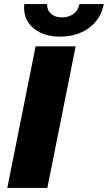

<svg xmlns="http://www.w3.org/2000/svg" viewBox="-20 -929 533 949"><path d="M156 -700H354L214 0H16ZM99 -892Q99 -903 100 -909H213Q212 -879 232 -861Q252 -843 286 -843Q321 -843 344 -861Q367 -879 373 -909H493Q479 -835 420.5 -791.5Q362 -748 276 -748Q198 -748 148.5 -787Q99 -826 99 -892Z"/></svg>

Font: Idrija
Style: Italic
Weight: 800
Italic angle: -11.3°
Designer: Julieta Ulanovsky
Foundry: Julieta Ulanovsky
Version: Version 7.200